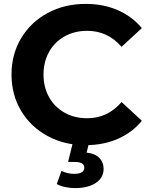

<svg xmlns="http://www.w3.org/2000/svg" viewBox="-20 -732 773 984"><path d="M39 -350Q39 -454 88.5 -536.5Q138 -619 224.5 -665.5Q311 -712 419 -712Q510 -712 583.5 -680Q657 -648 707 -588L603 -492Q532 -574 427 -574Q362 -574 311 -545.5Q260 -517 231.5 -466Q203 -415 203 -350Q203 -285 231.5 -234Q260 -183 311 -154.5Q362 -126 427 -126Q532 -126 603 -209L707 -113Q657 -52 583 -20Q509 12 418 12Q311 12 224.5 -34.5Q138 -81 88.5 -163.5Q39 -246 39 -350ZM271 211 295 144Q327 159 360 159Q412 159 412 127Q412 98 363 98H329L355 -8H438L424 50Q468 55 489.5 77.5Q511 100 511 133Q511 179 471 205.5Q431 232 364 232Q338 232 313 226.5Q288 221 271 211Z"/></svg>

Font: Montserrat Alternates
Style: Bold
Weight: 700
Designer: Julieta Ulanovsky
Foundry: Julieta Ulanovsky
Version: Version 7.200